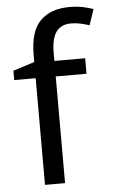

<svg xmlns="http://www.w3.org/2000/svg" viewBox="-54 -802 496 839"><g transform="rotate(-5 193.5 -382.5)"><path d="M332 -468H197V0H109V-468H15V-509L109 -539V-570Q109 -674 155 -719.5Q201 -765 283 -765Q315 -765 341.5 -759.5Q368 -754 387 -747L364 -678Q348 -683 327 -688Q306 -693 284 -693Q240 -693 218.5 -663.5Q197 -634 197 -571V-536H332Z"/></g></svg>

Font: TSCustom
Style: Regular
Weight: 400
Designer: Monotype Design Team
Foundry: Monotype Imaging Inc.
Version: Version 2.004; ttfautohint (v1.8.3) -l 8 -r 50 -G 200 -x 14 